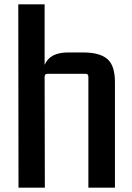

<svg xmlns="http://www.w3.org/2000/svg" viewBox="-20 -862 605 882"><path d="M362 -621Q438 -621 473 -591Q508 -561 508 -485V0H386V-509Q386 -523 373 -523H198Q185 -523 185 -509L186 0H65L64 -842H185V-564Q209 -621 292 -621Z"/></svg>

Font: Kdam Thmor Pro
Style: Regular
Weight: 400
Designer: Sovichet Tep, Longdey Hak
Foundry: Anagata Design
Version: Version 1.003; ttfautohint (v1.8.4.7-5d5b)